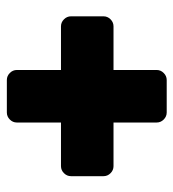

<svg xmlns="http://www.w3.org/2000/svg" viewBox="8 -588 523 580"><g transform="rotate(90 270.0 -297.5)"><path d="M28.8 -250V-348.1Q28.8 -360.4 37.8 -369.4Q46.9 -378.4 59.1 -378.4H190.9V-508.8Q190.9 -521 200 -530Q209 -539.1 221.2 -539.1H319.3Q331.5 -539.1 340.6 -530Q349.6 -521 349.6 -508.8V-378.4H481.4Q493.7 -378.4 502.7 -369.4Q511.7 -360.4 511.7 -348.1V-250Q511.7 -237.8 502.7 -228.8Q493.7 -219.7 481.4 -219.7H349.6V-86.4Q349.6 -74.2 340.6 -65.2Q331.5 -56.2 319.3 -56.2H221.2Q209 -56.2 200 -65.2Q190.9 -74.2 190.9 -86.4V-219.7H59.1Q46.9 -219.7 37.8 -228.8Q28.8 -237.8 28.8 -250Z"/></g></svg>

Font: Akaash Gobhi Moti
Style: Regular
Weight: 400
Designer: Kulbir Singh Thind, MD
Foundry: Punjab Online
Version: Version 1.200